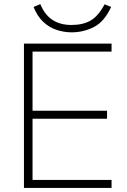

<svg xmlns="http://www.w3.org/2000/svg" viewBox="-20 -918 622 938"><path d="M97 0V-705H525V-666H139V-377H503V-338H139V-39H525V0ZM330 -760Q293 -760 256.5 -772Q220 -784 191 -811.5Q162 -839 144 -884L177 -898Q198 -846 236 -821Q274 -796 329 -796Q385 -796 422.5 -817.5Q460 -839 491 -897L523 -884Q489 -811 438 -785.5Q387 -760 330 -760Z"/></svg>

Font: Mulish ExtraLight
Style: Regular
Weight: 200
Designer: Vernon Adams
Foundry: Vernon Adams
Version: Version 3.603